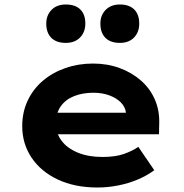

<svg xmlns="http://www.w3.org/2000/svg" viewBox="-20 -825 819 855"><path d="M414 10Q313 10 237.5 -25.5Q162 -61 120.5 -123Q79 -185 79 -263Q79 -326 103.5 -377.5Q128 -429 171 -465.5Q214 -502 271.5 -522Q329 -542 394 -542Q458 -542 512.5 -522Q567 -502 607.5 -466.5Q648 -431 669.5 -382Q691 -333 689 -274L688 -227H187L164 -323H558L541 -302V-322Q538 -349 518 -369Q498 -389 466.5 -400.5Q435 -412 396 -412Q348 -412 310 -397Q272 -382 250.5 -351.5Q229 -321 229 -275Q229 -232 254 -198.5Q279 -165 326 -145.5Q373 -126 436 -126Q494 -126 532 -139.5Q570 -153 596 -171L667 -67Q633 -42 592 -25Q551 -8 505.5 1Q460 10 414 10ZM514 -634Q472 -634 449.5 -656.5Q427 -679 427 -720Q427 -757 450.5 -781Q474 -805 514 -805Q555 -805 577.5 -783Q600 -761 600 -720Q600 -682 577 -658Q554 -634 514 -634ZM273 -634Q231 -634 208.5 -656.5Q186 -679 186 -720Q186 -757 209.5 -781Q233 -805 273 -805Q315 -805 337.5 -783Q360 -761 360 -720Q360 -682 336.5 -658Q313 -634 273 -634Z"/></svg>

Font: Lexend Giga
Style: Bold
Weight: 700
Version: Version 1.007